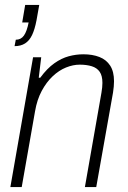

<svg xmlns="http://www.w3.org/2000/svg" viewBox="-20 -758 518 778"><path d="M22 0 114 -526H147L137 -443H143Q171 -481 200 -501.5Q229 -522 258.5 -530Q288 -538 318 -538Q355 -538 383 -527Q411 -516 426.5 -492Q442 -468 442 -429Q442 -419 441 -407.5Q440 -396 438 -383L370 0H324L391 -382Q393 -393 394 -403.5Q395 -414 395 -422Q395 -451 384 -467Q373 -483 352 -489.5Q331 -496 303 -496Q276 -496 247.5 -484.5Q219 -473 193.5 -449Q168 -425 149 -389.5Q130 -354 122 -307L68 0ZM39 -571 44 -597Q65 -597 77 -614Q89 -631 96 -667H70L82 -738H139L128 -676Q121 -639 110 -616Q99 -593 81.5 -582Q64 -571 39 -571Z"/></svg>

Font: Archivo SemiCondensed Thin
Style: Italic
Weight: 250
Width: 4
Italic angle: -10°
Designer: Hector Gatti
Foundry: Omnibus-Type
Version: Version 2.001